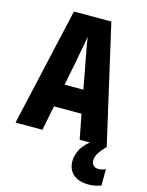

<svg xmlns="http://www.w3.org/2000/svg" viewBox="-138 -801 864 1125"><g transform="rotate(15 293.5 -238.5)"><path d="M5 0 167 -717H394L558 0H394L365 -150H198L168 0ZM253 -429 225 -289H339L313 -429Q308 -453 302.5 -483.5Q297 -514 291.5 -543.5Q286 -573 283 -595Q280 -573 274.5 -543.5Q269 -514 263 -483.5Q257 -453 253 -429ZM511 240Q451 240 418 211Q385 182 385 130Q385 96 405.5 57.5Q426 19 481 -19L558 0Q526 33 514 54.5Q502 76 502 98Q502 115 513 126Q524 137 543 137Q556 137 567.5 134Q579 131 587 126V226Q574 231 555 235.5Q536 240 511 240Z"/></g></svg>

Font: Noto Sans Mono SemiCondensed Black
Style: Regular
Weight: 900
Width: 4
Designer: Monotype Design Team
Foundry: Monotype Imaging Inc.
Version: Version 2.014; ttfautohint (v1.8.4.7-5d5b)